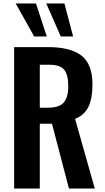

<svg xmlns="http://www.w3.org/2000/svg" viewBox="-20 -1080 601 1100"><path d="M175.8 -871.1 69.8 -1060.1H186L248 -871.1ZM328.1 -871.1 245.1 -1060.1H349.1L398.9 -871.1ZM61 0V-810.1H255.9Q383.8 -810.1 446.8 -761.5Q509.8 -712.9 509.8 -595.2Q509.8 -518.1 487.3 -469.5Q464.8 -420.9 410.2 -398.9L522.9 0H375L277.8 -371.1H208V0ZM208 -462.9H254.9Q317.9 -462.9 344.5 -491.9Q371.1 -521 371.1 -586.9Q371.1 -651.4 347.9 -680.2Q324.7 -709 263.2 -709H208Z"/></svg>

Font: Oswald Medium
Style: Regular
Weight: 500
Designer: Vernon Adams
Foundry: Vernon Adams
Version: Version 4.103